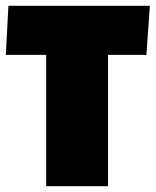

<svg xmlns="http://www.w3.org/2000/svg" viewBox="-30 -641 536 661"><path d="M474 -452H342V0H129V-452H-10L-1 -621H486Z"/></svg>

Font: Passion One
Style: Bold
Weight: 700
Designer: Alejandro Lo Celso
Foundry: Fontstage
Version: Version 1.002